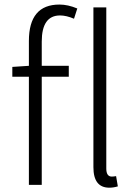

<svg xmlns="http://www.w3.org/2000/svg" viewBox="-20 -828 604 860"><path d="M109.4 -533.2V-644.5Q109.4 -807.6 246.1 -807.6Q284.2 -807.6 326.2 -790L311.5 -744.1Q277.3 -758.8 249 -758.8Q167 -758.8 167 -641.6V-533.2H288.1V-484.4H167V0H109.4V-484.4H35.2V-528.3ZM500 -39.1 507.8 6.8Q488.3 12.7 469.7 12.7Q398.4 12.7 398.4 -79.1V-794.9H456.1V-73.2Q456.1 -37.1 480.5 -37.1Q489.3 -37.1 500 -39.1Z"/></svg>

Font: Gen Shin Gothic Light
Style: Regular
Weight: 200
Designer: [Source Han Sans]
Ryoko NISHIZUKA  (kana & ideographs); Paul D. Hunt (Latin, Greek & Cyrillic); Wenlong ZHANG  (bopomofo
Version: Version 1.002.20150607